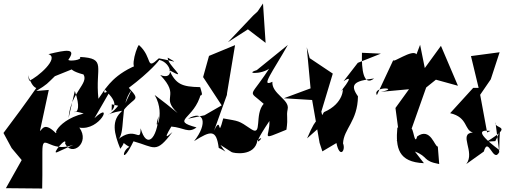

<svg xmlns="http://www.w3.org/2000/svg" viewBox="-30 -863 2919 1106"><path d="M301 13C259 33 360 -86 345 -36C383 43 491 -40 427 -128C547 -107 626 -287 514 -182L612 -352C511 -273 638 -437 537 -294C517 -478 588 -527 430 -535C449 -517 363 -508 364 -519C412 -587 352 -576 249 -551C316 -530 185 -416 138 -398C119 -486 140 -368 179 -356C119 -270 55 -183 -10 -97L37 -10L95 59L4 221L213 223L214 147V13C214 -111 255 24 393 -29ZM292 -96C225 -163 214 -117 200 -108L251 -345L179 -339C245 -379 240 -380 286 -424L410 -474C397 -499 325 -467 451 -434C483 -381 375 -329 365 -183L401 -339C467 -150 329 -248 452 -209C272 -165 265 -28 331 -150Z M614 -262 651 -254C588 -175 547 -203 677 -226C607 -171 628 -92 663 -6C732 -92 608 -78 715 -17C670 5 670 93 739 -49C862 -15 867 26 963 -102C947 -90 901 -42 957 -134C1029 -128 1055 -93 1102 -129C947 -171 1091 -174 1128 -326L1028 -306C1146 -318 1142 -295 1123 -361C1016 -363 984 -378 945 -459C1066 -391 933 -488 936 -531C1000 -494 979 -510 885 -527C806 -453 853 -530 770 -604C749 -579 706 -411 785 -498C623 -442 579 -346 575 -351C564 -343 668 -280 613 -225ZM861 -316C932 -194 844 -76 884 -194C874 -64 815 -1 780 -124C779 -30 751 -147 644 -55C699 -83 654 -255 728 -345L651 -181C727 -318 796 -266 712 -357C836 -450 890 -518 887 -518C959 -502 978 -397 893 -431C1014 -304 891 -309 993 -212C951 -247 906 -282 861 -316Z M1304 13C1312 19 1438 42 1453 -55C1526 -109 1377 50 1522 -166C1525 -70 1463 -52 1620 -116C1631 -192 1618 -189 1627 -234C1640 -290 1534 -322 1539 -392C1468 -357 1540 -448 1628 -604L1449 -459C1360 -432 1531 -435 1537 -494C1407 -284 1392 -353 1489 -265C1434 -204 1483 -75 1417 -119C1341 -171 1348 -164 1256 -181C1221 -49 1249 -209 1203 -110L1277 -316L1278 -327L1324 -603L1174 -541L1140 -419L1247 -256L1148 -199L1053 -179C1146 -234 1169 -151 1088 -50C1186 -112 1216 -118 1230 -11C1283 13 1277 28 1240 -28ZM1428 -773 1283 -620 1398 -694 1500 -616 1485 -843 1454 -797Z M1837 -153 1821 -220 1887 -439 1754 -528 1737 -591 1759 -354 1605 -297 1768 -287 1811 -40 1827 9 1908 -39C1927 53 1963 3 1946 -37C1950 -122 2030 -164 2032 -308C1985 -375 2006 -397 2125 -411C2064 -363 2052 -461 2055 -559L2164 -554L2031 -501L1949 -395C2038 -455 1899 -299 1944 -347C1946 -362 1955 -268 1836 -217C1794 -137 1805 -221 1739 -66Z M2360 10C2439 40 2402 64 2500 82L2492 -19C2474 -15 2451 -133 2373 -77C2354 -3 2348 -207 2326 -79L2425 -359L2481 -404L2608 -369L2510 -599L2417 -471L2390 -605L2369 -550C2346 -583 2228 -494 2236 -518L2141 -315C2112 -369 2282 -357 2164 -334L2326 -349L2248 -241L2270 -76C2218 -7 2328 -105 2259 -129C2248 -10 2265 71 2412 77Z M2757 10C2783 -83 2811 81 2846 13L2824 -159C2814 -115 2937 -147 2774 -47L2823 -50C2871 -135 2847 -196 2846 1C2680 -123 2765 -111 2795 -109L2776 -100L2736 -317L2797 -406L2848 -562L2683 -540L2727 -357H2696L2563 -211C2667 -187 2643 -113 2694 -100C2607 -93 2710 12 2656 82Z"/></svg>

Font: Asimov Silicon
Style: Regular
Weight: 400
Designer: Google
Version: Version 2.000980; 2014